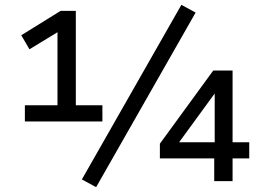

<svg xmlns="http://www.w3.org/2000/svg" viewBox="-20 -750 1098 795"><path d="M83 -247V-314H218V-634L250 -636L102 -546L68 -604L231 -705H294V-314H404V-247ZM378 25 319 -7 731 -730 790 -698ZM867 0V-94H642V-155L863 -458H943V-161H1012V-94H943V0ZM869 -161V-367H872L707 -141L703 -161Z"/></svg>

Font: Nunito Sans 12pt ExtraLight 8pt Medium
Style: Regular
Weight: 500
Version: Version 3.101;gftools[0.9.27]